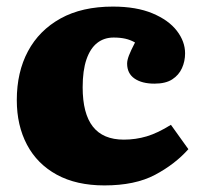

<svg xmlns="http://www.w3.org/2000/svg" viewBox="-20 -549 610 583"><path d="M297 14Q212 14 152.5 -18.5Q93 -51 62 -109.5Q31 -168 31 -245Q31 -330 65 -393.5Q99 -457 164 -493Q229 -529 323 -529Q394 -529 443 -508.5Q492 -488 517 -455.5Q542 -423 542 -387Q542 -363 532.5 -342Q523 -321 503 -308Q483 -295 449 -295Q411 -295 388.5 -310.5Q366 -326 366 -356Q366 -366 371.5 -380.5Q377 -395 390 -420Q376 -428 360.5 -431.5Q345 -435 325 -435Q296 -435 275 -418.5Q254 -402 242.5 -368.5Q231 -335 231 -284Q231 -204 262 -164.5Q293 -125 356 -125Q392 -125 425.5 -135Q459 -145 499 -170L552 -96Q511 -50 450.5 -18Q390 14 297 14Z"/></svg>

Font: Literata ExtraBold
Style: Regular
Weight: 800
Designer: Latin by Veronika Burian and Jose Scaglione. Greek by Irene Vlachou. Cyrillic by Vera Evstafieva.
Foundry: TypeTogether
Version: Version 3.103;gftools[0.9.29]